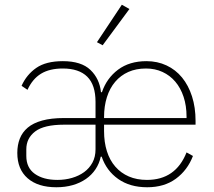

<svg xmlns="http://www.w3.org/2000/svg" viewBox="-20 -778 902 810"><path d="M250 -252Q166 -252 128.5 -223.5Q91 -195 91 -148V-120Q91 -70 127 -44.5Q163 -19 222 -19Q255 -19 284 -27.5Q313 -36 335 -52Q357 -68 370 -92Q383 -116 383 -148V-252ZM767 -280V-286Q767 -332 754.5 -369.5Q742 -407 719.5 -433.5Q697 -460 665.5 -474.5Q634 -489 596 -489Q554 -489 521.5 -474.5Q489 -460 466 -433Q443 -406 431 -368Q419 -330 419 -284V-280ZM600 -19Q721 -19 767 -135L794 -120Q771 -60 722 -24Q673 12 601 12Q528 12 478.5 -23Q429 -58 409 -117H405Q399 -88 383 -64Q367 -40 342.5 -23Q318 -6 286.5 3Q255 12 218 12Q140 12 96.5 -26Q53 -64 53 -133Q53 -166 63.5 -193Q74 -220 97 -239.5Q120 -259 158 -269.5Q196 -280 250 -280H383V-348Q383 -420 348 -454.5Q313 -489 245 -489Q189 -489 153 -467Q117 -445 96 -399L71 -416Q92 -463 133 -491.5Q174 -520 245 -520Q323 -520 361.5 -483Q400 -446 406 -389H410Q430 -448 478 -484Q526 -520 598 -520Q644 -520 682.5 -502Q721 -484 748 -451Q775 -418 790 -371.5Q805 -325 805 -268V-252H419V-225Q419 -178 431 -140Q443 -102 466.5 -75Q490 -48 523.5 -33.5Q557 -19 600 -19ZM413 -587 389 -600 494 -758 526 -740Z"/></svg>

Font: IBM Plex Sans ExtLt
Style: Regular
Weight: 200
Designer: Mike Abbink, Paul van der Laan, Pieter van Rosmalen
Foundry: Bold Monday
Version: Version 3.005